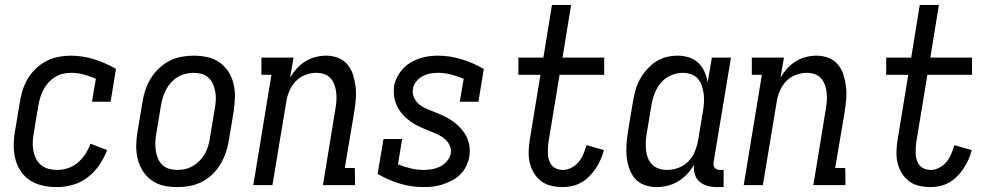

<svg xmlns="http://www.w3.org/2000/svg" viewBox="-20 -755 4040 783"><path d="M212 8Q183 8 155 2Q127 -4 104 -18.5Q81 -33 65.5 -55.5Q50 -78 43 -105Q36 -132 36 -161Q36 -190 41 -219L61 -339Q65 -364 72.5 -388Q80 -412 93.5 -434.5Q107 -457 126.5 -475.5Q146 -494 169 -506Q192 -518 217.5 -523Q243 -528 267 -528Q318 -528 365 -513Q412 -498 453 -474L431 -340H355L371 -434Q347 -444 322 -451Q297 -458 269 -458Q253 -458 236 -454Q219 -450 204.5 -441Q190 -432 178 -419Q166 -406 158 -391Q150 -376 145 -360Q140 -344 137 -328L117 -208Q114 -190 113.5 -172.5Q113 -155 116.5 -138Q120 -121 128 -106Q136 -91 148.5 -81Q161 -71 178 -66.5Q195 -62 213 -62Q234 -62 256.5 -69Q279 -76 297 -91.5Q315 -107 328 -127Q341 -147 349 -169L417 -143Q405 -112 385.5 -83Q366 -54 338.5 -32.5Q311 -11 277.5 -1.5Q244 8 212 8Z M703 8Q674 8 647 2Q620 -4 598.5 -19.5Q577 -35 562.5 -57.5Q548 -80 541.5 -107Q535 -134 535.5 -162.5Q536 -191 541 -219L561 -339Q565 -364 573 -388.5Q581 -413 595 -435.5Q609 -458 628.5 -476.5Q648 -495 671.5 -507Q695 -519 720 -523.5Q745 -528 770 -528Q799 -528 826 -522Q853 -516 875 -500.5Q897 -485 911.5 -462.5Q926 -440 932.5 -413Q939 -386 938 -357.5Q937 -329 933 -301L913 -181Q909 -156 900.5 -131.5Q892 -107 878.5 -84.5Q865 -62 845.5 -43.5Q826 -25 802.5 -13Q779 -1 753.5 3.5Q728 8 703 8ZM704 -62Q721 -62 737 -66Q753 -70 768 -79Q783 -88 795.5 -101Q808 -114 816 -129Q824 -144 829 -160Q834 -176 836 -192L856 -312Q859 -329 860 -346.5Q861 -364 858 -380.5Q855 -397 848.5 -412Q842 -427 830.5 -438Q819 -449 803 -453.5Q787 -458 770 -458Q753 -458 736.5 -454Q720 -450 705 -441Q690 -432 678 -419Q666 -406 658 -391Q650 -376 645 -360Q640 -344 637 -328L617 -208Q614 -191 613.5 -173.5Q613 -156 615.5 -139.5Q618 -123 624.5 -108Q631 -93 642.5 -82Q654 -71 670.5 -66.5Q687 -62 704 -62Z M1013 0 1087 -450H1046V-520H1177L1163 -439Q1175 -459 1190.5 -476Q1206 -493 1225.5 -505Q1245 -517 1267 -522.5Q1289 -528 1310 -528Q1336 -528 1359 -519Q1382 -510 1397 -492Q1412 -474 1419.5 -450.5Q1427 -427 1430 -402.5Q1433 -378 1431 -352Q1429 -326 1425 -301L1386 -70H1427L1428 0H1297L1348 -312Q1351 -329 1352 -346Q1353 -363 1351 -379Q1349 -395 1343.5 -410Q1338 -425 1327.5 -436.5Q1317 -448 1301.5 -453Q1286 -458 1269 -458Q1247 -458 1224 -449Q1201 -440 1184.5 -422Q1168 -404 1159 -381.5Q1150 -359 1147 -337L1091 0Z M1709 8Q1657 8 1609.5 -6.5Q1562 -21 1520 -46L1544 -188H1620L1603 -85Q1627 -75 1654 -68.5Q1681 -62 1709 -62Q1725 -62 1742 -65Q1759 -68 1774.5 -75.5Q1790 -83 1802.5 -97.5Q1815 -112 1818 -128Q1821 -145 1814.5 -160.5Q1808 -176 1795.5 -187Q1783 -198 1768.5 -205Q1754 -212 1739 -218Q1724 -224 1708.5 -230.5Q1693 -237 1678.5 -244.5Q1664 -252 1651.5 -261.5Q1639 -271 1627.5 -282.5Q1616 -294 1607.5 -307.5Q1599 -321 1593.5 -336.5Q1588 -352 1586.5 -369Q1585 -386 1587 -403Q1592 -432 1609.5 -457.5Q1627 -483 1653 -499Q1679 -515 1707.5 -521.5Q1736 -528 1765 -528Q1816 -528 1863.5 -513Q1911 -498 1953 -474L1931 -340H1855L1871 -434Q1846 -444 1820 -451Q1794 -458 1766 -458Q1750 -458 1734 -455Q1718 -452 1703 -444Q1688 -436 1677 -422Q1666 -408 1664 -393Q1661 -375 1667.5 -359.5Q1674 -344 1685.5 -333Q1697 -322 1712 -315Q1727 -308 1742.5 -302Q1758 -296 1773 -289.5Q1788 -283 1802 -275.5Q1816 -268 1829 -258.5Q1842 -249 1853.5 -237.5Q1865 -226 1874 -212.5Q1883 -199 1888.5 -183.5Q1894 -168 1895.5 -151Q1897 -134 1894 -117Q1891 -98 1882 -79Q1873 -60 1858.5 -45Q1844 -30 1825 -20Q1806 -10 1787 -3.5Q1768 3 1748.5 5.5Q1729 8 1709 8Z M2275 8Q2251 8 2227.5 2.5Q2204 -3 2186.5 -16.5Q2169 -30 2157 -50Q2145 -70 2140 -92.5Q2135 -115 2136 -139.5Q2137 -164 2141 -188L2184 -450H2094V-520H2196L2231 -735H2309L2274 -520H2444V-450H2262L2217 -177Q2215 -164 2214.5 -151Q2214 -138 2214.5 -125.5Q2215 -113 2219 -101Q2223 -89 2231 -80Q2239 -71 2250.5 -66.5Q2262 -62 2275 -62Q2293 -62 2310.5 -71Q2328 -80 2340 -95Q2352 -110 2359.5 -127.5Q2367 -145 2372 -163L2443 -143Q2438 -124 2430 -105.5Q2422 -87 2410.5 -69.5Q2399 -52 2384.5 -37Q2370 -22 2352 -11.5Q2334 -1 2314 3.5Q2294 8 2275 8Z M2658 8Q2632 8 2608.5 -0.5Q2585 -9 2569.5 -27Q2554 -45 2546 -68.5Q2538 -92 2535.5 -117Q2533 -142 2535 -167.5Q2537 -193 2541 -219L2561 -339Q2565 -362 2571 -385Q2577 -408 2588.5 -429.5Q2600 -451 2616.5 -470Q2633 -489 2653 -502.5Q2673 -516 2696.5 -522Q2720 -528 2743 -528Q2767 -528 2789.5 -521Q2812 -514 2828 -498.5Q2844 -483 2853 -462.5Q2862 -442 2866 -419L2883 -520H2961L2890 -93Q2889 -87 2890 -81Q2891 -75 2895 -70.5Q2899 -66 2904.5 -64Q2910 -62 2916 -62H2931V8H2904Q2884 8 2865.5 3Q2847 -2 2833 -14Q2819 -26 2813.5 -44.5Q2808 -63 2810 -83Q2799 -63 2782 -45Q2765 -27 2745 -15Q2725 -3 2702.5 2.5Q2680 8 2658 8ZM2700 -62Q2723 -62 2746.5 -70.5Q2770 -79 2787.5 -97Q2805 -115 2814 -137.5Q2823 -160 2827 -183L2847 -303Q2850 -321 2851 -339Q2852 -357 2849.5 -374Q2847 -391 2841.5 -407Q2836 -423 2825 -435Q2814 -447 2797.5 -452.5Q2781 -458 2763 -458Q2740 -458 2716 -447.5Q2692 -437 2675.5 -417.5Q2659 -398 2650 -375Q2641 -352 2637 -328L2617 -208Q2614 -191 2613.5 -174Q2613 -157 2615 -140.5Q2617 -124 2623 -109Q2629 -94 2640.5 -83Q2652 -72 2667.5 -67Q2683 -62 2700 -62Z M3013 0 3087 -450H3046V-520H3177L3163 -439Q3175 -459 3190.5 -476Q3206 -493 3225.5 -505Q3245 -517 3267 -522.5Q3289 -528 3310 -528Q3336 -528 3359 -519Q3382 -510 3397 -492Q3412 -474 3419.5 -450.5Q3427 -427 3430 -402.5Q3433 -378 3431 -352Q3429 -326 3425 -301L3386 -70H3427L3428 0H3297L3348 -312Q3351 -329 3352 -346Q3353 -363 3351 -379Q3349 -395 3343.5 -410Q3338 -425 3327.5 -436.5Q3317 -448 3301.5 -453Q3286 -458 3269 -458Q3247 -458 3224 -449Q3201 -440 3184.5 -422Q3168 -404 3159 -381.5Q3150 -359 3147 -337L3091 0Z M3775 8Q3751 8 3727.5 2.5Q3704 -3 3686.5 -16.5Q3669 -30 3657 -50Q3645 -70 3640 -92.5Q3635 -115 3636 -139.5Q3637 -164 3641 -188L3684 -450H3594V-520H3696L3731 -735H3809L3774 -520H3944V-450H3762L3717 -177Q3715 -164 3714.5 -151Q3714 -138 3714.5 -125.5Q3715 -113 3719 -101Q3723 -89 3731 -80Q3739 -71 3750.5 -66.5Q3762 -62 3775 -62Q3793 -62 3810.5 -71Q3828 -80 3840 -95Q3852 -110 3859.5 -127.5Q3867 -145 3872 -163L3943 -143Q3938 -124 3930 -105.5Q3922 -87 3910.5 -69.5Q3899 -52 3884.5 -37Q3870 -22 3852 -11.5Q3834 -1 3814 3.5Q3794 8 3775 8Z"/></svg>

Font: Iosevka Curly Slab
Style: Italic
Weight: 400
Italic angle: -9°
Monospace: yes
Designer: Belleve Invis
Foundry: Belleve Invis
Version: Version 22.1.2; ttfautohint (v1.8.4)